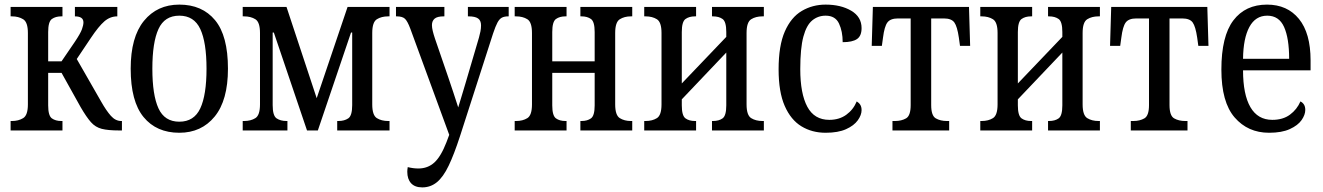

<svg xmlns="http://www.w3.org/2000/svg" viewBox="-20 -566 5739 833"><path d="M26 0V-41H32Q60 -41 80.5 -53.5Q101 -66 101 -113V-423Q101 -470 80.5 -482.5Q60 -495 32 -495H26V-536H251V-495H246Q221 -495 205 -483.5Q189 -472 189 -427V-300H247L305 -385Q329 -421 335.5 -439Q342 -457 342 -469Q342 -495 305 -495V-536H489V-495Q458 -495 433 -473.5Q408 -452 374 -401L313 -310L419 -125Q441 -86 461 -63.5Q481 -41 506 -41H509V0H497Q449 0 421.5 -7Q394 -14 374.5 -36Q355 -58 330 -101L247 -250H189V-109Q189 -64 205 -52.5Q221 -41 246 -41H251V0Z M758 10Q659 10 603 -58Q547 -126 547 -268Q547 -405 604.5 -475.5Q662 -546 758 -546Q857 -546 913 -478.5Q969 -411 969 -268Q969 -131 911.5 -60.5Q854 10 758 10ZM758 -38Q822 -38 849 -96Q876 -154 876 -268Q876 -382 849 -440Q822 -498 758 -498Q694 -498 667.5 -440Q641 -382 641 -268Q641 -154 667.5 -96Q694 -38 758 -38Z M1033 0V-41H1039Q1068 -41 1088 -53.5Q1108 -66 1108 -113V-423Q1108 -470 1088 -482.5Q1068 -495 1039 -495H1033V-536H1223L1354 -140L1488 -536H1670V-495H1664Q1635 -495 1615 -482.5Q1595 -470 1595 -423V-113Q1595 -66 1615 -53.5Q1635 -41 1664 -41H1670V0H1443V-41H1448Q1474 -41 1491 -52.5Q1508 -64 1508 -110V-425H1503L1359 0H1312L1168 -425H1163V-110Q1163 -64 1180 -52.5Q1197 -41 1223 -41H1227V0Z M1812 247Q1780 247 1763.5 229Q1747 211 1747 179Q1747 171 1749 159Q1761 162 1772.5 163.5Q1784 165 1795 165Q1836 165 1864.5 139Q1893 113 1917 51L1929 19L1760 -442Q1748 -474 1737 -484.5Q1726 -495 1701 -495H1698V-536H1908V-495H1905Q1877 -495 1865.5 -485Q1854 -475 1854 -457Q1854 -446 1857.5 -431.5Q1861 -417 1867 -399L1925 -230Q1937 -194 1947 -164.5Q1957 -135 1968 -100Q1978 -133 1985 -156Q1992 -179 2000 -206L2058 -403Q2062 -417 2064.5 -430Q2067 -443 2067 -456Q2067 -477 2054 -486Q2041 -495 2013 -495H2010V-536H2187V-495H2185Q2168 -495 2157.5 -489.5Q2147 -484 2138.5 -468.5Q2130 -453 2119 -420L1976 24Q1950 104 1926.5 153Q1903 202 1875.5 224.5Q1848 247 1812 247Z M2213 0V-41H2219Q2248 -41 2268 -53.5Q2288 -66 2288 -113V-423Q2288 -470 2268 -482.5Q2248 -495 2219 -495H2213V-536H2438V-495H2433Q2408 -495 2392 -483.5Q2376 -472 2376 -427V-300H2560V-427Q2560 -472 2544 -483.5Q2528 -495 2503 -495H2498V-536H2723V-495H2717Q2689 -495 2669 -482.5Q2649 -470 2649 -423V-113Q2649 -66 2669 -53.5Q2689 -41 2717 -41H2723V0H2498V-41H2503Q2528 -41 2544 -52.5Q2560 -64 2560 -109V-250H2376V-109Q2376 -64 2392 -52.5Q2408 -41 2433 -41H2438V0Z M2775 0V-41H2781Q2810 -41 2830 -53.5Q2850 -66 2850 -113V-423Q2850 -470 2830 -482.5Q2810 -495 2781 -495H2775V-536H3000V-495H2995Q2970 -495 2954 -483.5Q2938 -472 2938 -427V-204L3131 -406V-427Q3131 -472 3115 -483.5Q3099 -495 3073 -495H3069V-536H3294V-495H3288Q3259 -495 3239 -482.5Q3219 -470 3219 -423V-113Q3219 -66 3239 -53.5Q3259 -41 3288 -41H3294V0H3069V-41H3073Q3099 -41 3115 -52.5Q3131 -64 3131 -109V-338L2938 -135V-109Q2938 -64 2954 -52.5Q2970 -41 2995 -41H3000V0Z M3562 10Q3503 10 3457 -18Q3411 -46 3384.5 -106.5Q3358 -167 3358 -265Q3358 -368 3385 -429.5Q3412 -491 3458.5 -518.5Q3505 -546 3562 -546Q3628 -546 3673 -519.5Q3718 -493 3718 -444Q3718 -410 3698 -396.5Q3678 -383 3636 -383Q3636 -430 3620 -464Q3604 -498 3562 -498Q3529 -498 3504 -477.5Q3479 -457 3465.5 -407Q3452 -357 3452 -266Q3452 -160 3482.5 -103Q3513 -46 3578 -46Q3621 -46 3651.5 -68Q3682 -90 3697 -126Q3707 -120 3712.5 -111Q3718 -102 3718 -88Q3718 -67 3701.5 -44Q3685 -21 3650.5 -5.5Q3616 10 3562 10Z M3852 0V-41H3863Q3891 -41 3911 -52.5Q3931 -64 3931 -110V-486H3876Q3843 -486 3830 -468.5Q3817 -451 3811 -403L3806 -367H3762L3767 -536H4184L4189 -367H4145L4140 -403Q4133 -451 4120.5 -468.5Q4108 -486 4075 -486H4020V-110Q4020 -64 4040 -52.5Q4060 -41 4088 -41H4098V0Z M4233 0V-41H4239Q4268 -41 4288 -53.5Q4308 -66 4308 -113V-423Q4308 -470 4288 -482.5Q4268 -495 4239 -495H4233V-536H4458V-495H4453Q4428 -495 4412 -483.5Q4396 -472 4396 -427V-204L4589 -406V-427Q4589 -472 4573 -483.5Q4557 -495 4531 -495H4527V-536H4752V-495H4746Q4717 -495 4697 -482.5Q4677 -470 4677 -423V-113Q4677 -66 4697 -53.5Q4717 -41 4746 -41H4752V0H4527V-41H4531Q4557 -41 4573 -52.5Q4589 -64 4589 -109V-338L4396 -135V-109Q4396 -64 4412 -52.5Q4428 -41 4453 -41H4458V0Z M4886 0V-41H4897Q4925 -41 4945 -52.5Q4965 -64 4965 -110V-486H4910Q4877 -486 4864 -468.5Q4851 -451 4845 -403L4840 -367H4796L4801 -536H5218L5223 -367H5179L5174 -403Q5167 -451 5154.5 -468.5Q5142 -486 5109 -486H5054V-110Q5054 -64 5074 -52.5Q5094 -41 5122 -41H5132V0Z M5486 10Q5394 10 5336.5 -56.5Q5279 -123 5279 -264Q5279 -409 5331 -477.5Q5383 -546 5477 -546Q5565 -546 5615.5 -484Q5666 -422 5666 -304V-261H5373Q5373 -156 5405 -101Q5437 -46 5500 -46Q5546 -46 5576.5 -68.5Q5607 -91 5622 -126Q5632 -121 5637.5 -112Q5643 -103 5643 -89Q5643 -68 5627 -45Q5611 -22 5576 -6Q5541 10 5486 10ZM5573 -311Q5573 -400 5551 -449Q5529 -498 5478 -498Q5427 -498 5400.5 -449Q5374 -400 5373 -311Z"/></svg>

Font: Noto Serif Condensed
Style: Regular
Weight: 400
Width: 3
Designer: Monotype Design Team
Foundry: Monotype Imaging Inc.
Version: Version 2.013; ttfautohint (v1.8.4.7-5d5b)